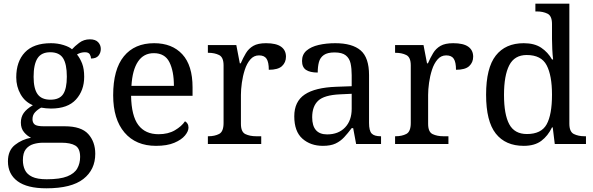

<svg xmlns="http://www.w3.org/2000/svg" viewBox="-20 -780 3212 1040"><path d="M231 240Q127 240 75 201.5Q23 163 23 94Q23 35 61 5Q99 -25 148 -34Q128 -43 110.5 -63.5Q93 -84 93 -116Q93 -146 108.5 -168Q124 -190 158 -210Q115 -228 91.5 -269.5Q68 -311 68 -361Q68 -447 115 -496.5Q162 -546 256 -546Q292 -546 324 -536Q356 -526 370 -513Q384 -529 409 -548Q434 -567 467 -567Q497 -567 511.5 -551.5Q526 -536 526 -515Q526 -494 513.5 -478.5Q501 -463 473 -463Q473 -474 466.5 -485.5Q460 -497 440 -497Q417 -497 397 -485Q414 -464 425 -435.5Q436 -407 436 -364Q436 -290 391.5 -241Q347 -192 256 -192Q244 -192 228.5 -193.5Q213 -195 203 -197Q184 -187 170 -172Q156 -157 156 -134Q156 -116 167.5 -106Q179 -96 218 -96H331Q420 -96 458 -54Q496 -12 496 53Q496 139 431.5 189.5Q367 240 231 240ZM253 -240Q302 -240 322 -270Q342 -300 342 -365Q342 -433 321.5 -465Q301 -497 252 -497Q204 -497 183 -464Q162 -431 162 -364Q162 -300 183.5 -270Q205 -240 253 -240ZM233 191Q305 191 344 175.5Q383 160 398.5 132.5Q414 105 414 70Q414 24 388 8.5Q362 -7 312 -7H214Q186 -7 161 0.5Q136 8 120 28Q104 48 104 88Q104 117 115 140.5Q126 164 154 177.5Q182 191 233 191Z M825 10Q716 10 654.5 -62Q593 -134 593 -264Q593 -404 651 -475Q709 -546 815 -546Q912 -546 967.5 -486Q1023 -426 1023 -307V-261H690Q692 -152 729.5 -102.5Q767 -53 839 -53Q891 -53 927.5 -74.5Q964 -96 982 -123Q989 -120 995 -111Q1001 -102 1001 -89Q1001 -69 982 -46Q963 -23 924 -6.5Q885 10 825 10ZM922 -315Q922 -395 897.5 -443.5Q873 -492 813 -492Q758 -492 727.5 -446.5Q697 -401 692 -315Z M1106 0V-42H1109Q1143 -42 1167 -54.5Q1191 -67 1191 -114V-426Q1191 -470 1166.5 -482Q1142 -494 1109 -494H1106V-536H1260L1279 -437H1284Q1297 -467 1312 -492Q1327 -517 1352 -531.5Q1377 -546 1421 -546Q1476 -546 1502.5 -527Q1529 -508 1529 -473Q1529 -442 1507.5 -422Q1486 -402 1436 -402Q1436 -443 1424 -461.5Q1412 -480 1383 -480Q1355 -480 1336 -458Q1317 -436 1306 -402Q1295 -368 1290 -331.5Q1285 -295 1285 -266V-109Q1285 -65 1309.5 -53.5Q1334 -42 1367 -42H1395V0Z M1729 10Q1662 10 1618 -29Q1574 -68 1574 -150Q1574 -230 1630.5 -268Q1687 -306 1802 -310L1885 -313V-373Q1885 -409 1879 -436.5Q1873 -464 1853 -480Q1833 -496 1792 -496Q1754 -496 1734 -482Q1714 -468 1707.5 -443.5Q1701 -419 1701 -387Q1659 -387 1637.5 -401.5Q1616 -416 1616 -450Q1616 -485 1640.5 -506Q1665 -527 1706 -536.5Q1747 -546 1796 -546Q1888 -546 1933.5 -507Q1979 -468 1979 -373V-114Q1979 -72 1993 -57Q2007 -42 2041 -42H2044V0H1909L1893 -86H1885Q1864 -58 1844 -36.5Q1824 -15 1797.5 -2.5Q1771 10 1729 10ZM1752 -52Q1813 -52 1849 -89.5Q1885 -127 1885 -191V-272L1821 -269Q1736 -265 1703.5 -234.5Q1671 -204 1671 -145Q1671 -52 1752 -52Z M2120 0V-42H2123Q2157 -42 2181 -54.5Q2205 -67 2205 -114V-426Q2205 -470 2180.5 -482Q2156 -494 2123 -494H2120V-536H2274L2293 -437H2298Q2311 -467 2326 -492Q2341 -517 2366 -531.5Q2391 -546 2435 -546Q2490 -546 2516.5 -527Q2543 -508 2543 -473Q2543 -442 2521.5 -422Q2500 -402 2450 -402Q2450 -443 2438 -461.5Q2426 -480 2397 -480Q2369 -480 2350 -458Q2331 -436 2320 -402Q2309 -368 2304 -331.5Q2299 -295 2299 -266V-109Q2299 -65 2323.5 -53.5Q2348 -42 2381 -42H2409V0Z M2817 10Q2718 10 2665.5 -56.5Q2613 -123 2613 -267Q2613 -412 2665.5 -479Q2718 -546 2817 -546Q2875 -546 2911.5 -521.5Q2948 -497 2970 -458H2976Q2973 -483 2971.5 -513.5Q2970 -544 2970 -568V-650Q2970 -694 2945.5 -706Q2921 -718 2888 -718H2880V-760H3064V-110Q3064 -66 3088.5 -54Q3113 -42 3146 -42H3154V0H2985L2974 -90H2970Q2948 -44 2912 -17Q2876 10 2817 10ZM2834 -54Q2912 -54 2941 -106.5Q2970 -159 2970 -267Q2970 -371 2941 -426.5Q2912 -482 2833 -482Q2767 -482 2738.5 -426.5Q2710 -371 2710 -266Q2710 -160 2738.5 -107Q2767 -54 2834 -54Z"/></svg>

Font: Noto Serif Dogra
Style: Regular
Weight: 400
Designer: Ek Type
Foundry: Ek Type
Version: Version 1.005